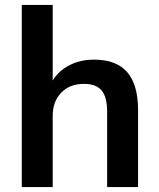

<svg xmlns="http://www.w3.org/2000/svg" viewBox="-20 -756 643 776"><path d="M68 0V-736H193V-404H179Q202 -458 250 -486.5Q298 -515 360 -515Q450 -515 494 -464.5Q538 -414 538 -311V0H413V-305Q413 -364 390.5 -390.5Q368 -417 319 -417Q262 -417 227.5 -381.5Q193 -346 193 -287V0Z"/></svg>

Font: Mulish ExtraLight
Style: Regular
Weight: 200
Designer: Vernon Adams
Foundry: Vernon Adams
Version: Version 3.603